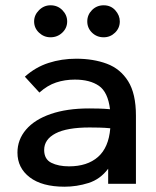

<svg xmlns="http://www.w3.org/2000/svg" viewBox="-20 -695 590 726"><path d="M224 11Q139 11 92.5 -24.5Q46 -60 46 -118Q46 -167 78.5 -205Q111 -243 172 -264Q233 -285 317 -285Q333 -285 353.5 -284.5Q374 -284 396 -282Q388 -347 354 -370.5Q320 -394 263 -394Q225 -394 192 -383Q159 -372 129 -345L74 -405Q114 -441 163.5 -457Q213 -473 268 -473Q333 -473 384 -454Q435 -435 464.5 -388Q494 -341 494 -258V0H389V-57Q359 -17 314.5 -3Q270 11 224 11ZM147 -128Q147 -93 174 -79.5Q201 -66 241 -66Q310 -66 350.5 -101.5Q391 -137 397 -210Q377 -212 356 -212.5Q335 -213 319 -213Q233 -213 190 -190.5Q147 -168 147 -128ZM171 -554Q146 -554 127.5 -571.5Q109 -589 109 -614Q109 -638 127.5 -656.5Q146 -675 171 -675Q198 -675 216 -656.5Q234 -638 234 -614Q234 -589 215.5 -571.5Q197 -554 171 -554ZM372 -554Q346 -554 328 -571.5Q310 -589 310 -614Q310 -639 328 -657Q346 -675 372 -675Q399 -675 416 -656Q433 -637 433 -614Q433 -589 415 -571.5Q397 -554 372 -554Z"/></svg>

Font: Inconsolata SemiExpanded SemiBold
Style: Regular
Weight: 600
Width: 6
Monospace: yes
Designer: Raph Levien, Cyreal, Brenton Simpson
Foundry: Raph Levien, Cyreal, Google
Version: Version 3.001; ttfautohint (v1.8.2.53-6de2)